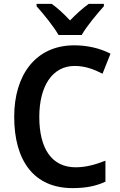

<svg xmlns="http://www.w3.org/2000/svg" viewBox="-20 -957 616 987"><path d="M281 -777H400C425 -822 480 -887 514 -925V-937H436C403 -913 374 -887 340 -852C308 -886 277 -915 246 -937H168V-925C203 -886 256 -821 281 -777ZM364 -618C418 -618 465 -600 507 -578L548 -681C492 -710 427 -724 362 -724C162 -724 53 -570 53 -357C53 -131 154 10 353 10C420 10 472 0 522 -23V-131C473 -112 424 -97 369 -97C246 -97 182 -193 182 -356C182 -513 248 -618 364 -618Z"/></svg>

Font: Noto Sans Myanmar UI SemiCondensed SemiBold
Style: Regular
Weight: 600
Width: 4
Designer: Monotype Design Team
Foundry: Monotype Imaging Inc.
Version: Version 2.103